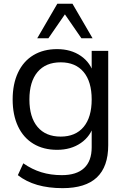

<svg xmlns="http://www.w3.org/2000/svg" viewBox="-20 -810 686 1023"><path d="M75.1 123.3 104.2 60.2Q150.3 92.4 200.4 107.8Q250.5 123.2 309.4 123.2Q387.9 123.2 428.2 85.5Q468.5 47.9 468.5 -25.1V-147.7H480.7Q463.7 -84.6 411 -48.2Q358.3 -11.7 284.2 -11.7Q211.4 -11.7 157.9 -44Q104.4 -76.3 75.9 -137Q47.4 -197.8 47.4 -280Q47.4 -362.3 75.9 -423Q104.4 -483.8 157.9 -516.1Q211.4 -548.3 284.2 -548.3Q358.3 -548.3 411 -511.9Q463.7 -475.5 480.7 -411.7L468.5 -412.8V-539.1H556.6V-36.1Q556.6 78.2 496 135.4Q435.3 192.5 313.5 192.5Q238.4 192.5 178.6 175.2Q118.9 157.8 75.1 123.3ZM468.5 -280Q468.5 -374.9 425.5 -426.4Q382.4 -477.9 303.3 -477.9Q223.5 -477.9 180.1 -426.4Q136.7 -374.9 136.7 -280Q136.7 -185.2 180.1 -133.7Q223.5 -82.2 303.3 -82.2Q382.4 -82.2 425.5 -133.7Q468.5 -185.2 468.5 -280ZM285.5 -790.2H366.1L473.3 -606H413.8L325.8 -733.5L237.8 -606H178.3Z"/></svg>

Font: Min Sans VF VF
Style: Regular
Weight: 400
Designer: Jinseong-Kim, NotoSansCJK, Nunito
Foundry: Jinseong-Kim
Version: Version 1.420;Glyphs 3.1.2 (3151)